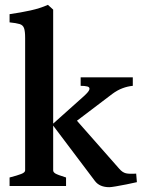

<svg xmlns="http://www.w3.org/2000/svg" viewBox="-20 -777 592 802"><path d="M534.7 -418.5Q513.2 -416.5 491.7 -408.4Q470.2 -400.4 449.2 -384.8L261.2 -242.2L197.8 -256.8L330.6 -375.5Q351.6 -394.5 353.5 -403.8Q355.5 -413.1 344.7 -415.8Q334 -418.5 316.9 -418.5V-454.1H534.7ZM20 0V-35.6Q52.2 -43.9 68.6 -50.3Q85 -56.6 85 -65.4V-618.2Q85 -647 80.3 -659.7Q75.7 -672.4 62 -676.5Q48.3 -680.7 20 -683.6V-717.8Q67.4 -724.6 107.4 -733.4Q147.5 -742.2 180.2 -756.8L202.1 -736.8V-65.4Q202.1 -58.1 210.9 -52.5Q219.7 -46.9 255.9 -35.6V0ZM551.8 -16.1Q532.7 -11.7 508.3 -6.8Q483.9 -2 463.6 1.5Q443.4 4.9 436.5 4.9Q396 4.9 376.5 -21L198.7 -256.8L282.7 -293.9L477.5 -72.8Q491.2 -56.6 505.9 -53.2Q520.5 -49.8 548.8 -51.8Z"/></svg>

Font: Gentium Plus
Style: Bold
Weight: 700
Designer: Victor Gaultney, Annie Olsen, Iska Routamaa, Becca Hirsbrunner
Foundry: SIL International
Version: Version 6.101